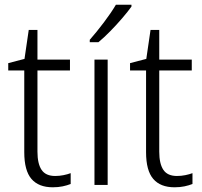

<svg xmlns="http://www.w3.org/2000/svg" viewBox="-20 -785 858 815"><path d="M214 -38Q232 -38 249.5 -41.5Q267 -45 280 -50V-4Q265 2 246 6Q227 10 204 10Q144 10 113.5 -25.5Q83 -61 83 -139V-486H15V-517L84 -535L102 -658H139V-532H277V-486H139V-141Q139 -90 156.5 -64Q174 -38 214 -38Z M437 0H381V-532H437ZM538 -757Q523 -736 499 -708Q475 -680 448 -652.5Q421 -625 398 -606H361V-616Q390 -649 421 -690Q452 -731 472 -765H538Z M731 -38Q749 -38 766.5 -41.5Q784 -45 797 -50V-4Q782 2 763 6Q744 10 721 10Q661 10 630.5 -25.5Q600 -61 600 -139V-486H532V-517L601 -535L619 -658H656V-532H794V-486H656V-141Q656 -90 673.5 -64Q691 -38 731 -38Z"/></svg>

Font: Noto Sans Georgian SemiCondensed Light
Style: Regular
Weight: 300
Width: 4
Designer: Monotype Design Team, Akaki Razmadze
Foundry: Google LLC
Version: Version 2.005; ttfautohint (v1.8.4.7-5d5b)